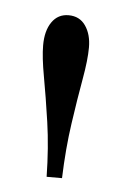

<svg xmlns="http://www.w3.org/2000/svg" viewBox="-35 -851 245 379"><g transform="rotate(5 87.0 -661.0)"><path d="M71 -500Q70 -558 62.8 -608Q55.5 -658 48.5 -696.2Q41.5 -734.5 41.5 -758Q41.5 -787 53.5 -804.2Q65.5 -821.5 86.5 -821.5Q108.5 -821.5 120.2 -804.5Q132 -787.5 132 -761.5Q132 -737 125 -698Q118 -659 110.8 -609Q103.5 -559 101.5 -500Z"/></g></svg>

Font: Libre Caslon Condensed Medium
Style: Regular
Weight: 500
Designer: Pablo Impallari, Rodrigo Fuenzalida, Katja Schimmel, Ertekin Erdin
Foundry: Pablo Impallari, Rodrigo Fuenzalida
Version: Version 2.000; ttfautohint (v1.8.4.7-5d5b);gftools[0.9.33]